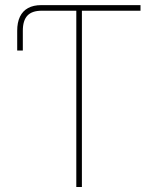

<svg xmlns="http://www.w3.org/2000/svg" viewBox="-20 -748 611 768"><path d="M198.2 -727.5H542V-705.1H307.6V0H285.2V-705.1H198.2ZM48.8 -625Q48.8 -658.2 59.8 -681.2Q70.8 -704.1 92.3 -715.8Q113.8 -727.5 144.5 -727.5H198.2V-705.1H146.5Q107.9 -705.1 89.6 -685.5Q71.3 -666 71.3 -625V-545.9H48.8Z"/></svg>

Font: Intratopia Thin
Style: Regular
Weight: 100
Designer: Rasmus Andersson
Foundry: rsms
Version: Version 3.000;Glyphs 3.2.3 (3260)